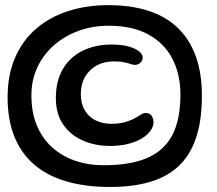

<svg xmlns="http://www.w3.org/2000/svg" viewBox="-20 -676 842 746"><path d="M408.5 50.5Q311.5 50.5 237 28.5Q162.5 6.5 112 -37.2Q61.5 -81 35.5 -146.2Q9.5 -211.5 9.5 -297.5Q9.5 -385.5 38.8 -452.5Q68 -519.5 120.8 -564.8Q173.5 -610 245 -633Q316.5 -656 401 -656Q488.5 -656 556.2 -634.2Q624 -612.5 670.2 -568.2Q716.5 -524 740.5 -458Q764.5 -392 764.5 -303.5Q764.5 -179 725.5 -100.8Q686.5 -22.5 607.5 14Q528.5 50.5 408.5 50.5ZM383 -34Q485 -34 550.8 -61.8Q616.5 -89.5 648.8 -149.8Q681 -210 681 -308Q681 -388 649.5 -448.2Q618 -508.5 556.2 -542.2Q494.5 -576 402.5 -576Q339.5 -576 285 -556Q230.5 -536 189.5 -500Q148.5 -464 125.2 -414.5Q102 -365 102 -306Q102 -239.5 123 -189Q144 -138.5 182 -104Q220 -69.5 271.2 -51.8Q322.5 -34 383 -34ZM407.5 -109Q349.5 -109 301.8 -130Q254 -151 225.5 -192.2Q197 -233.5 197 -295.5Q197 -360.5 223.8 -407Q250.5 -453.5 299.8 -478.2Q349 -503 414.5 -503Q452.5 -503 479.2 -495.5Q506 -488 520.2 -476.5Q534.5 -465 534.5 -452.5Q534.5 -440.5 525.5 -432.2Q516.5 -424 505 -424Q496.5 -424 486.5 -427.5Q476.5 -431 461.5 -434.2Q446.5 -437.5 422 -437.5Q384 -437.5 355.2 -421.5Q326.5 -405.5 310.2 -377Q294 -348.5 294 -311Q294 -273 309.5 -247.2Q325 -221.5 351.8 -208.2Q378.5 -195 412.5 -195Q443 -195 465 -201.2Q487 -207.5 502.2 -215.8Q517.5 -224 527.2 -230.5Q537 -237 544 -237Q563 -237 569.8 -225Q576.5 -213 576.5 -201.5Q576.5 -184.5 564.8 -168Q553 -151.5 531.2 -138.2Q509.5 -125 478.2 -117Q447 -109 407.5 -109Z"/></svg>

Font: Gluten Thin Medium
Style: Regular
Weight: 500
Version: Version 1.300